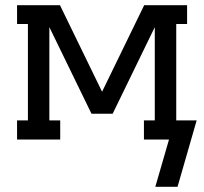

<svg xmlns="http://www.w3.org/2000/svg" viewBox="-20 -540 790 743"><path d="M667 183H581L634 0H537V-74H579V-435L416 -100H334L171 -435V-74H213V0H46V-74H88V-447H46V-520H212L375 -185L538 -520H704V-447H662V-74H741Z"/></svg>

Font: Iosevka Plex Etoile
Style: Regular
Weight: 400
Designer: Belleve Invis
Foundry: Belleve Invis
Version: Version 25.1.1; ttfautohint (v1.8.4)